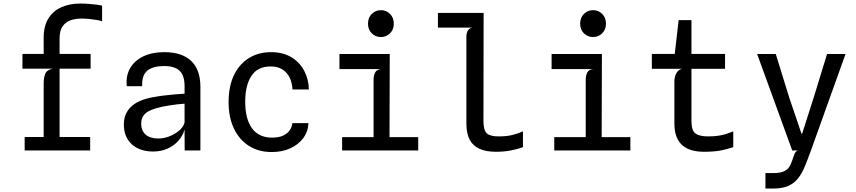

<svg xmlns="http://www.w3.org/2000/svg" viewBox="-20 -851 4840 1086"><path d="M227 -12.5V-379Q227 -416.5 237.8 -437.2Q248.5 -458 280.5 -462.5L227 -523.5V-638Q227 -703.5 253.5 -746.2Q280 -789 326.8 -810Q373.5 -831 434 -831Q458 -831 482.8 -829Q507.5 -827 527.5 -824.5Q547.5 -822 557.5 -819.5V-730.5Q547.5 -734.5 527.5 -738Q507.5 -741.5 484.2 -743.8Q461 -746 440.5 -746Q407 -746 379 -736.2Q351 -726.5 334 -702Q317 -677.5 317 -633.5V-12.5ZM119.5 0V-76H490V0ZM107 -462.5V-546H492.5V-462.5Z M847 6Q770 6 725.2 -35.2Q680.5 -76.5 680.5 -146.5Q680.5 -207.5 720.2 -246.2Q760 -285 841.5 -300.5Q873 -306.5 905.5 -310.5Q938 -314.5 968.5 -317.2Q999 -320 1024 -321V-363Q1024 -424.5 995.8 -451Q967.5 -477.5 908 -477.5Q845.5 -477.5 813.8 -451.8Q782 -426 784 -363.5H697Q691 -421.5 715.8 -464.8Q740.5 -508 790.2 -532Q840 -556 908.5 -556Q1009.5 -556 1061.5 -506.2Q1113.5 -456.5 1113.5 -360V0H1024.5L1024 -118.5Q1013.5 -82 988 -53.8Q962.5 -25.5 926.2 -9.8Q890 6 847 6ZM873.5 -67.5Q907 -67.5 939.2 -80.2Q971.5 -93 995 -113.8Q1018.5 -134.5 1024 -158.5V-264.5Q1006 -263.5 982.2 -260.8Q958.5 -258 935 -254.2Q911.5 -250.5 893.5 -246.5Q829.5 -232.5 804 -210.5Q778.5 -188.5 778.5 -151.5Q778.5 -112.5 803.2 -90.2Q828 -68 873.5 -67.5Z M1516.5 9Q1442.5 9 1388 -25.8Q1333.5 -60.5 1303.2 -123.8Q1273 -187 1273 -273Q1273 -363.5 1303.8 -426.8Q1334.5 -490 1388.8 -523Q1443 -556 1512.5 -556Q1581 -556 1628.5 -527Q1676 -498 1701 -450Q1726 -402 1727 -345H1634.5Q1633.5 -369 1626.2 -392.2Q1619 -415.5 1604.2 -434.2Q1589.5 -453 1566.5 -464Q1543.5 -475 1510.5 -475Q1438 -475.5 1402.5 -422.2Q1367 -369 1367 -276Q1367 -177 1405.8 -124.8Q1444.5 -72.5 1519.5 -72.5Q1556.5 -72.5 1581 -83.8Q1605.5 -95 1618.5 -113.8Q1631.5 -132.5 1634 -154.5H1724.5Q1723 -107.5 1695.8 -70.5Q1668.5 -33.5 1622.2 -12.2Q1576 9 1516.5 9Z M2093 -13V-399Q2093 -424 2102 -441.2Q2111 -458.5 2137 -460.5L2093 -477.5L2089.5 -520L2184.5 -545.5L2183 -13ZM1915 0V-75.5H2345.5V0ZM1900 -460.5V-545.5H2184.5L2161 -460.5ZM2134.5 -641.5Q2104 -641.5 2082.8 -662.5Q2061.5 -683.5 2061.5 -717Q2061.5 -751 2082.8 -772.2Q2104 -793.5 2134.5 -793.5Q2165 -793.5 2186.2 -772.2Q2207.5 -751 2207.5 -717Q2207.5 -683.5 2186 -662.5Q2164.5 -641.5 2134.5 -641.5Z M2785 7.5Q2731 7.5 2693.8 -8.5Q2656.5 -24.5 2637.2 -59.8Q2618 -95 2618 -152.5V-642.5Q2618 -666 2627.2 -679.5Q2636.5 -693 2653.5 -695H2457V-778H2715.5L2714.5 -167Q2714.5 -114.5 2733.2 -97Q2752 -79.5 2800.5 -79.5Q2846.5 -79.5 2878.2 -87.5Q2910 -95.5 2938 -108V-19Q2910.5 -8 2870.5 -0.2Q2830.5 7.5 2785 7.5Z M3293 -13V-399Q3293 -424 3302 -441.2Q3311 -458.5 3337 -460.5L3293 -477.5L3289.5 -520L3384.5 -545.5L3383 -13ZM3115 0V-75.5H3545.5V0ZM3100 -460.5V-545.5H3384.5L3361 -460.5ZM3334.5 -641.5Q3304 -641.5 3282.8 -662.5Q3261.5 -683.5 3261.5 -717Q3261.5 -751 3282.8 -772.2Q3304 -793.5 3334.5 -793.5Q3365 -793.5 3386.2 -772.2Q3407.5 -751 3407.5 -717Q3407.5 -683.5 3386 -662.5Q3364.5 -641.5 3334.5 -641.5Z M3960.5 7.5Q3908.5 7.5 3871.2 -9Q3834 -25.5 3814.2 -60.8Q3794.5 -96 3794.5 -152.5V-393Q3794.5 -406.5 3799 -421.5Q3803.5 -436.5 3813.8 -448Q3824 -459.5 3841 -462L3794 -524L3796 -541L3818.5 -737H3891V-167Q3891 -114 3912.8 -96.8Q3934.5 -79.5 3985 -79.5Q4019.5 -79.5 4044.8 -83.5Q4070 -87.5 4089.8 -94Q4109.5 -100.5 4127.5 -108V-19Q4097.5 -8 4058.2 -0.2Q4019 7.5 3960.5 7.5ZM3667 -462V-546H4081V-462Z M4309.5 215.5V128H4352.5Q4391 128 4412 119Q4433 110 4443.8 93.5Q4454.5 77 4461.5 55Q4469.5 30 4475 17.5Q4480.5 5 4492 0H4461L4262.5 -545.5H4368L4443.5 -301L4513.5 -94.5H4517L4583 -301L4658 -545.5H4762.5L4567 0Q4549 49.5 4532.8 89.2Q4516.5 129 4494.5 157.2Q4472.5 185.5 4438.8 200.5Q4405 215.5 4352.5 215.5Z"/></svg>

Font: Spline Sans Mono
Style: Regular
Weight: 400
Monospace: yes
Designer: Eben Sorkin, Mirko Velimirovic
Foundry: Sorkin Type
Version: Version 1.004